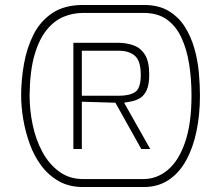

<svg xmlns="http://www.w3.org/2000/svg" viewBox="-20 -752 890 772"><path d="M314 0Q258 0 216.5 -23.5Q175 -47 146 -86Q117 -125 99.5 -173.5Q82 -222 73.5 -272.5Q65 -323 65 -368Q65 -431 76.5 -495.5Q88 -560 115 -613.5Q142 -667 190.5 -699.5Q239 -732 314 -732H558Q618 -732 658 -708Q698 -684 723 -644.5Q748 -605 761.5 -557.5Q775 -510 779.5 -460.5Q784 -411 784 -368Q784 -291 770 -224Q756 -157 728 -106.5Q700 -56 657.5 -28Q615 0 558 0ZM314 -32H556Q611 -32 655 -69Q699 -106 724.5 -181Q750 -256 750 -368Q750 -435 740.5 -494.5Q731 -554 709.5 -600.5Q688 -647 651 -673.5Q614 -700 558 -700H314Q273 -700 235.5 -684.5Q198 -669 167.5 -631.5Q137 -594 118.5 -530Q100 -466 99 -368Q99 -309 111.5 -249.5Q124 -190 150.5 -141Q177 -92 218 -62Q259 -32 314 -32ZM275 -153V-580H454Q487 -580 516 -570Q545 -560 562.5 -532.5Q580 -505 580 -452Q580 -411 569.5 -389Q559 -367 543 -357.5Q527 -348 509.5 -344.5Q492 -341 479 -339L584 -153H548L444 -339L309 -343V-153ZM309 -367H458Q501 -367 523.5 -382Q546 -397 546 -451Q546 -507 522.5 -527.5Q499 -548 458 -548H309Z"/></svg>

Font: Exo Thin Light
Style: Regular
Weight: 300
Version: Version 2.000